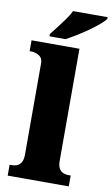

<svg xmlns="http://www.w3.org/2000/svg" viewBox="-103 -1011 619 1062"><g transform="rotate(10 206.0 -479.5)"><path d="M20 0V-61H31Q50 -61 64 -67.5Q78 -74 86 -89.5Q94 -105 94 -131V-643Q94 -668 81.5 -679.5Q69 -691 54 -695Q39 -699 31 -699H20V-760H289V-131Q289 -105 297 -89.5Q305 -74 319.5 -67.5Q334 -61 352 -61H363V0ZM114 -812Q129 -831 149 -857Q169 -883 188.5 -910Q208 -937 218 -959H412V-949Q403 -936 379.5 -916Q356 -896 325 -874Q294 -852 262 -832.5Q230 -813 204 -799H114Z"/></g></svg>

Font: Noto Serif Bengali Black
Style: Regular
Weight: 900
Version: Version 2.003